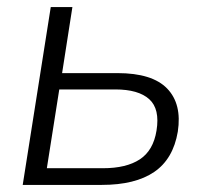

<svg xmlns="http://www.w3.org/2000/svg" viewBox="-20 -521 582 541"><path d="M44 0 123 -501H184L155 -315H311Q409 -315 451 -271.5Q493 -228 481 -150Q468 -73 414.5 -36.5Q361 0 267 0ZM112 -47H270Q336 -47 374 -72Q412 -97 421 -153Q431 -214 400.5 -241.5Q370 -269 305 -269H147Z"/></svg>

Font: Mulish Light
Style: Italic
Weight: 300
Italic angle: -9°
Designer: Vernon Adams
Foundry: Vernon Adams
Version: Version 3.603; ttfautohint (v1.8.3)